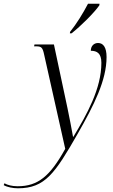

<svg xmlns="http://www.w3.org/2000/svg" viewBox="-158 -776 612 1036"><path d="M220 -604 219 -596H228C280 -637 350 -707 378 -747L379 -756H317C290 -704 254 -646 220 -604ZM-61 240C85 240 139 159 261 -54C349 -208 417 -343 417 -468C417 -521 399 -544 371 -544C349 -544 332 -528 332 -502C365 -502 389 -489 389 -437C389 -298 311 -159 238 -38H236C229 -78 216 -146 206 -193L133 -536H28L26 -526H37C65 -526 72 -520 80 -482L194 27C112 175 47 229 -63 229C-94 229 -118 222 -134 213L-138 223C-119 234 -88 240 -61 240Z"/></svg>

Font: Noto Serif Display Condensed Light
Style: Italic
Weight: 300
Width: 3
Italic angle: -12°
Designer: Monotype Design Team
Foundry: Monotype Imaging Inc.
Version: Version 2.009